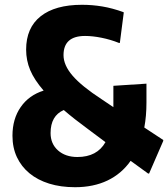

<svg xmlns="http://www.w3.org/2000/svg" viewBox="-20 -771 701 801"><path d="M293 10Q233 10 185 -5Q137 -20 103 -48Q69 -76 50.5 -115.5Q32 -155 32 -205Q32 -275 66.5 -324.5Q101 -374 162 -393Q123 -438 106 -478.5Q89 -519 89 -564Q89 -655 149.5 -703Q210 -751 322 -751Q365 -751 407 -744Q449 -737 496 -720V-716L480 -592H476Q441 -606 403.5 -613.5Q366 -621 335 -621Q245 -621 245 -541Q245 -499 283 -455Q321 -411 404 -357L453 -324V-413L591 -422V-343Q591 -287 582 -239L661 -187V-183L602 -47H598L525 -100Q487 -46 428.5 -18Q370 10 293 10ZM349 -231Q319 -253 293.5 -273Q268 -293 246 -312Q191 -288 191 -216Q191 -171 222 -143.5Q253 -116 303 -116Q385 -116 420 -178Z"/></svg>

Font: Encode Sans Compressed
Style: ExtraBold
Weight: 800
Designer: Pablo Impallari, Andres Torresi
Foundry: Pablo Impallari, Andres Torresi
Version: Version 1.000; ttfautohint (v1.00) -l 8 -r 50 -G 200 -x 14 -